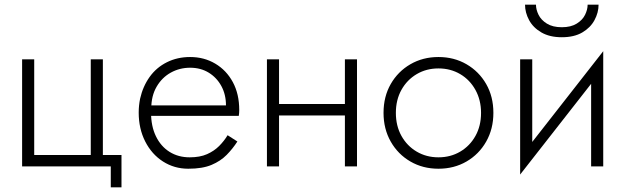

<svg xmlns="http://www.w3.org/2000/svg" viewBox="-20 -715 2692 825"><path d="M422 -49V-460H370V-49H127V-460H75V0H456V90H502V-49Z M609 -217H1006Q1007 -223 1007.5 -229.5Q1008 -236 1008 -242Q1008 -311 980.5 -362Q953 -413 905 -441.5Q857 -470 797 -470Q742 -470 697 -447.5Q652 -425 623 -384.5Q594 -344 582 -291Q579 -276 577.5 -261.5Q576 -247 576 -231Q576 -162 604 -107Q632 -52 680.5 -21Q729 10 789 10Q850 10 889 -6.5Q928 -23 954 -49.5Q980 -76 1000 -107L958 -134Q943 -109 921.5 -87.5Q900 -66 869.5 -52.5Q839 -39 795 -39Q746 -39 708.5 -62.5Q671 -86 650 -129.5Q629 -173 629 -231L630 -249Q630 -303 653 -342.5Q676 -382 714 -403Q752 -424 797 -424Q842 -424 876.5 -403Q911 -382 931 -345.5Q951 -309 951 -262H609Z M1158 -219H1494V-268H1158ZM1462 -460V0H1514V-460ZM1127 -460V0H1179V-460Z M1628 -230Q1628 -161 1659 -106.5Q1690 -52 1743.5 -21Q1797 10 1864 10Q1931 10 1984.5 -21Q2038 -52 2069 -106.5Q2100 -161 2100 -230Q2100 -300 2069 -354Q2038 -408 1984.5 -439Q1931 -470 1864 -470Q1797 -470 1743.5 -439Q1690 -408 1659 -354Q1628 -300 1628 -230ZM1681 -230Q1681 -286 1705 -329Q1729 -372 1770.5 -396.5Q1812 -421 1864 -421Q1916 -421 1957.5 -396.5Q1999 -372 2023 -328.5Q2047 -285 2047 -230Q2047 -174 2023 -131Q1999 -88 1957.5 -63.5Q1916 -39 1864 -39Q1812 -39 1770.5 -63.5Q1729 -88 1705 -131Q1681 -174 1681 -230Z M2567 -415 2572 -495 2220 -45 2215 35ZM2267 -460H2215V35L2267 -39ZM2572 -495 2520 -421V0H2572ZM2236 -695Q2236 -661 2253.5 -628.5Q2271 -596 2306.5 -575.5Q2342 -555 2394 -555Q2447 -555 2482 -575.5Q2517 -596 2534.5 -628.5Q2552 -661 2552 -695H2505Q2505 -674 2494 -651.5Q2483 -629 2458 -613.5Q2433 -598 2394 -598Q2355 -598 2330 -613.5Q2305 -629 2294 -651.5Q2283 -674 2283 -695Z"/></svg>

Font: Jost Light
Style: Regular
Weight: 300
Version: Version 3.710